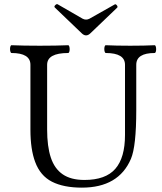

<svg xmlns="http://www.w3.org/2000/svg" viewBox="-20 -881 771 915"><path d="M147.5 -109.4Q125 -169.4 125 -263.2V-572.3Q125 -628.4 34.7 -628.4Q31.7 -628.4 29.8 -634.3Q27.8 -640.1 27.8 -647.5Q27.8 -654.8 29.8 -660.2Q31.7 -665.5 34.7 -665.5Q90.8 -663.1 169.9 -663.1Q249 -663.1 305.2 -665.5Q308.1 -665.5 310.1 -659.7Q312 -653.8 312 -646.5Q312 -639.2 310.1 -633.8Q308.1 -628.4 305.2 -628.4Q204.6 -628.4 204.6 -572.3V-264.2Q204.6 -183.1 222.2 -130.1Q239.7 -77.1 278.8 -50.3Q317.9 -23.4 382.3 -23.4Q483.4 -23.4 529.5 -76.4Q575.7 -129.4 575.7 -237.8V-572.3Q575.7 -628.4 483.9 -628.4Q481 -628.4 479 -634.3Q477.1 -640.1 477.1 -647.5Q477.1 -654.8 479 -660.2Q481 -665.5 483.9 -665.5Q532.7 -663.1 600.6 -663.1Q668.5 -663.1 717.3 -665.5Q720.2 -665.5 722.2 -659.7Q724.1 -653.8 724.1 -646.5Q724.1 -639.2 722.2 -633.8Q720.2 -628.4 717.3 -628.4Q629.4 -628.4 629.4 -572.3V-356Q629.4 -183.6 604 -124Q545.4 13.2 370.1 13.2Q283.2 13.2 227.5 -15.1Q171.9 -43.5 147.5 -109.4ZM368.7 -723.1 241.7 -844.7Q239.3 -847.2 239.3 -849.6Q239.3 -852.5 243.7 -856.9Q248 -861.3 251.5 -861.3Q253.9 -861.3 255.9 -859.9L373.5 -792Q381.8 -787.6 390.1 -787.6Q398.4 -787.6 406.7 -792L526.9 -859.9Q528.8 -860.8 529.8 -860.8Q532.7 -860.8 536.6 -856Q540 -852.5 540 -848.6Q540 -846.2 538.6 -844.7L411.6 -723.1Q400.9 -712.4 390.1 -712.4Q379.4 -712.4 368.7 -723.1Z"/></svg>

Font: JuniusX
Style: Regular
Weight: 400
Designer: Peter S. Baker
Foundry: Briery Creek Software
Version: Version 1.004